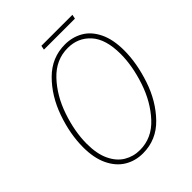

<svg xmlns="http://www.w3.org/2000/svg" viewBox="-230 -934 1068 1068"><g transform="rotate(-45 303.5 -400.5)"><path d="M51 -248Q51 -352 90 -463Q129 -574 204.5 -649.5Q280 -725 384 -725Q442 -725 489.5 -698Q537 -671 565.5 -613Q594 -555 594 -468Q594 -368 556.5 -256Q519 -144 444 -66.5Q369 11 263 11Q203 11 155 -18Q107 -47 79 -105.5Q51 -164 51 -248ZM566 -468Q566 -585 514 -642.5Q462 -700 381 -700Q288 -700 219.5 -627.5Q151 -555 115 -449Q79 -343 79 -248Q79 -169 104 -116.5Q129 -64 171 -39Q213 -14 264 -14Q358 -14 426.5 -88Q495 -162 530.5 -268.5Q566 -375 566 -468ZM286 -812H530L525 -787H281Z"/></g></svg>

Font: Noto Serif NarrowThin
Style: Italic
Weight: 250
Width: 4
Italic angle: -12°
Designer: Monotype Design Team
Foundry: Monotype Imaging Inc.
Version: Version 1.001